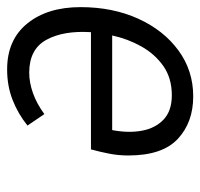

<svg xmlns="http://www.w3.org/2000/svg" viewBox="-32 -532 575 552"><g transform="rotate(-90 256.0 -255.5)"><path d="M255.5 12Q180.5 12 133 -32.5Q85.5 -77 85.5 -174.5Q85.5 -202.5 90.5 -228.5Q95.5 -254.5 103 -282H440Q445 -361 418 -410.2Q391 -459.5 323.5 -459.5Q295.5 -459.5 265 -448.8Q234.5 -438 204.5 -416L171.5 -464.5Q205 -491.5 245 -507.2Q285 -523 333 -523Q418 -523 465 -465Q512 -407 512 -312Q512 -219.5 478.8 -146.2Q445.5 -73 387.5 -30.5Q329.5 12 255.5 12ZM258.5 -49.5Q308 -49.5 342.8 -74Q377.5 -98.5 399.2 -137.5Q421 -176.5 430.5 -221H158.5Q149.5 -174 156.8 -135.2Q164 -96.5 189 -73Q214 -49.5 258.5 -49.5Z"/></g></svg>

Font: Overpass Light
Style: Italic
Weight: 300
Italic angle: -10°
Designer: Delve Withrington, Dave Bailey, Thomas Jockin
Foundry: Delve Fonts LLC
Version: Version 4.000; ttfautohint (v1.8.3)